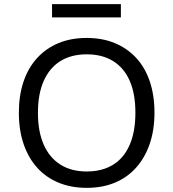

<svg xmlns="http://www.w3.org/2000/svg" viewBox="-20 -897 836 926"><path d="M398 9Q323 9 262.5 -16Q202 -41 159.5 -88Q117 -135 94 -202Q71 -269 71 -353Q71 -437 93.5 -503.5Q116 -570 159 -617Q202 -664 262 -689Q322 -714 398 -714Q474 -714 534 -689Q594 -664 637 -617.5Q680 -571 702.5 -504Q725 -437 725 -354Q725 -270 702 -203Q679 -136 636.5 -88.5Q594 -41 534 -16Q474 9 398 9ZM398 -70Q473 -70 525.5 -102.5Q578 -135 605.5 -198.5Q633 -262 633 -353Q633 -445 605.5 -507.5Q578 -570 525.5 -602.5Q473 -635 398 -635Q324 -635 271.5 -602.5Q219 -570 191 -507Q163 -444 163 -353Q163 -262 191 -199Q219 -136 271.5 -103Q324 -70 398 -70ZM231 -813V-877H563V-813Z"/></svg>

Font: Nunito Sans 9pt
Style: Regular
Weight: 400
Version: Version 3.101;gftools[0.9.27]